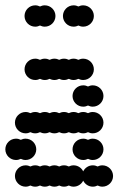

<svg xmlns="http://www.w3.org/2000/svg" viewBox="-20 -700 472 720"><path d="M36 -40C36 -18 54 0 76 0C82.5 0 88.6 -1.6 94 -4.3C99.4 -1.6 105.5 0 112 0C118.5 0 124.6 -1.6 130 -4.3C135.4 -1.6 141.5 0 148 0C154.5 0 160.6 -1.6 166 -4.3C171.4 -1.6 177.5 0 184 0C190.5 0 196.6 -1.6 202 -4.3C207.4 -1.6 213.5 0 220 0C226.5 0 232.6 -1.6 238 -4.3C243.4 -1.6 249.5 0 256 0C271.8 0 285.5 -9.3 292 -22.6C298.5 -9.3 312.2 0 328 0C334.5 0 340.6 -1.6 346 -4.3C351.4 -1.6 357.5 0 364 0C386 0 404 -18 404 -40C404 -62 386 -80 364 -80C357.5 -80 351.4 -78.4 346 -75.7C340.6 -78.4 334.5 -80 328 -80C312.2 -80 298.5 -70.7 292 -57.4C285.5 -70.7 271.8 -80 256 -80C249.5 -80 243.4 -78.4 238 -75.7C232.6 -78.4 226.5 -80 220 -80C213.5 -80 207.4 -78.4 202 -75.7C196.6 -78.4 190.5 -80 184 -80C177.5 -80 171.4 -78.4 166 -75.7C160.6 -78.4 154.5 -80 148 -80C141.5 -80 135.4 -78.4 130 -75.7C124.6 -78.4 118.5 -80 112 -80C105.5 -80 99.4 -78.4 94 -75.7C88.6 -78.4 82.5 -80 76 -80C54 -80 36 -62 36 -40ZM252 -140C252 -118 270 -100 292 -100C298.5 -100 304.6 -101.6 310 -104.3C315.4 -101.6 321.5 -100 328 -100C350 -100 368 -118 368 -140C368 -162 350 -180 328 -180C321.5 -180 315.4 -178.4 310 -175.7C304.6 -178.4 298.5 -180 292 -180C270 -180 252 -162 252 -140ZM0 -140C0 -118 18 -100 40 -100C46.5 -100 52.6 -101.6 58 -104.3C63.4 -101.6 69.5 -100 76 -100C98 -100 116 -118 116 -140C116 -162 98 -180 76 -180C69.5 -180 63.4 -178.4 58 -175.7C52.6 -178.4 46.5 -180 40 -180C18 -180 0 -162 0 -140ZM36 -240C36 -218 54 -200 76 -200C82.5 -200 88.6 -201.6 94 -204.3C99.4 -201.6 105.5 -200 112 -200C118.5 -200 124.6 -201.6 130 -204.3C135.4 -201.6 141.5 -200 148 -200C154.5 -200 160.6 -201.6 166 -204.3C171.4 -201.6 177.5 -200 184 -200C190.5 -200 196.6 -201.6 202 -204.3C207.4 -201.6 213.5 -200 220 -200C226.5 -200 232.6 -201.6 238 -204.3C243.4 -201.6 249.5 -200 256 -200C262.5 -200 268.6 -201.6 274 -204.3C279.4 -201.6 285.5 -200 292 -200C298.5 -200 304.6 -201.6 310 -204.3C315.4 -201.6 321.5 -200 328 -200C350 -200 368 -218 368 -240C368 -262 350 -280 328 -280C321.5 -280 315.4 -278.4 310 -275.7C304.6 -278.4 298.5 -280 292 -280C285.5 -280 279.4 -278.4 274 -275.7C268.6 -278.4 262.5 -280 256 -280C249.5 -280 243.4 -278.4 238 -275.7C232.6 -278.4 226.5 -280 220 -280C213.5 -280 207.4 -278.4 202 -275.7C196.6 -278.4 190.5 -280 184 -280C177.5 -280 171.4 -278.4 166 -275.7C160.6 -278.4 154.5 -280 148 -280C141.5 -280 135.4 -278.4 130 -275.7C124.6 -278.4 118.5 -280 112 -280C105.5 -280 99.4 -278.4 94 -275.7C88.6 -278.4 82.5 -280 76 -280C54 -280 36 -262 36 -240ZM252 -340C252 -318 270 -300 292 -300C298.5 -300 304.6 -301.6 310 -304.3C315.4 -301.6 321.5 -300 328 -300C350 -300 368 -318 368 -340C368 -362 350 -380 328 -380C321.5 -380 315.4 -378.4 310 -375.7C304.6 -378.4 298.5 -380 292 -380C270 -380 252 -362 252 -340ZM72 -440C72 -418 90 -400 112 -400C118.5 -400 124.6 -401.6 130 -404.3C135.4 -401.6 141.5 -400 148 -400C154.5 -400 160.6 -401.6 166 -404.3C171.4 -401.6 177.5 -400 184 -400C190.5 -400 196.6 -401.6 202 -404.3C207.4 -401.6 213.5 -400 220 -400C226.5 -400 232.6 -401.6 238 -404.3C243.4 -401.6 249.5 -400 256 -400C262.5 -400 268.6 -401.6 274 -404.3C279.4 -401.6 285.5 -400 292 -400C314 -400 332 -418 332 -440C332 -462 314 -480 292 -480C285.5 -480 279.4 -478.4 274 -475.7C268.6 -478.4 262.5 -480 256 -480C249.5 -480 243.4 -478.4 238 -475.7C232.6 -478.4 226.5 -480 220 -480C213.5 -480 207.4 -478.4 202 -475.7C196.6 -478.4 190.5 -480 184 -480C177.5 -480 171.4 -478.4 166 -475.7C160.6 -478.4 154.5 -480 148 -480C141.5 -480 135.4 -478.4 130 -475.7C124.6 -478.4 118.5 -480 112 -480C90 -480 72 -462 72 -440ZM216 -640C216 -618 234 -600 256 -600C262.5 -600 268.6 -601.6 274 -604.3C279.4 -601.6 285.5 -600 292 -600C314 -600 332 -618 332 -640C332 -662 314 -680 292 -680C285.5 -680 279.4 -678.4 274 -675.7C268.6 -678.4 262.5 -680 256 -680C234 -680 216 -662 216 -640ZM72 -640C72 -618 90 -600 112 -600C118.5 -600 124.6 -601.6 130 -604.3C135.4 -601.6 141.5 -600 148 -600C170 -600 188 -618 188 -640C188 -662 170 -680 148 -680C141.5 -680 135.4 -678.4 130 -675.7C124.6 -678.4 118.5 -680 112 -680C90 -680 72 -662 72 -640Z"/></svg>

Font: Dotrice Condensed
Style: Bold
Weight: 700
Width: 2
Monospace: yes
Designer: Paul Flo Williams
Foundry: His Deeds Are Dust
Version: Version 1.001